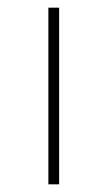

<svg xmlns="http://www.w3.org/2000/svg" viewBox="-20 -480 280 500"><path d="M106 -460H134V0H106Z"/></svg>

Font: Ysabeau SC Extralight
Style: Regular
Weight: 200
Designer: Christian Thalmann (Catharsis Fonts)
Version: Version 0.003